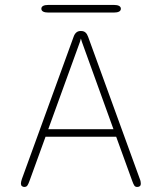

<svg xmlns="http://www.w3.org/2000/svg" viewBox="-20 -750 659 780"><path d="M78.5 9.5Q73.5 9.5 69.2 6.2Q65 3 65 -4.5Q65 -8 66 -12.5Q67 -17 69 -23L279 -600.5Q283 -612 290 -618Q297 -624 307 -624H309.5Q320.5 -624 327.2 -618Q334 -612 338 -600.5L548 -23Q550.5 -17 551.2 -12.5Q552 -8 552 -4.5Q552 3.5 547.8 6.5Q543.5 9.5 537.5 9.5Q529.5 9.5 525.8 4Q522 -1.5 517.5 -14L452 -194.5H165L99.5 -14Q95 -1.5 91 4Q87 9.5 78.5 9.5ZM176 -225H441L312.5 -580.5Q311.5 -584 310.5 -587.5Q309.5 -591 308.5 -593.5Q308 -591 307 -587.5Q306 -584 305 -580.5ZM148 -714.5Q148 -722 155.2 -726Q162.5 -730 176.5 -730H442.5Q456.5 -730 463.8 -726Q471 -722 471 -714.5Q471 -707 463.8 -703Q456.5 -699 442.5 -699H176.5Q162.5 -699 155.2 -703Q148 -707 148 -714.5Z"/></svg>

Font: Sono ExtraLight Monospace ExtraLight
Style: Regular
Weight: 250
Version: Version 2.112